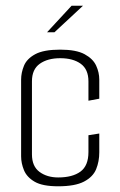

<svg xmlns="http://www.w3.org/2000/svg" viewBox="-20 -649 419 673"><path d="M184 4Q129 4 101.5 -12Q74 -28 64 -52.5Q54 -77 54 -101V-370Q54 -394 64 -418.5Q74 -443 103.5 -459Q133 -475 191 -475Q247 -475 276.5 -459Q306 -443 317 -419Q328 -395 328 -370V-303L290 -296V-364Q290 -406 263 -425.5Q236 -445 191 -445Q147 -445 119.5 -425.5Q92 -406 92 -364V-108Q92 -66 118.5 -46.5Q145 -27 184 -27Q234 -27 262 -47.5Q290 -68 290 -116V-175L328 -181V-115Q328 -83 317 -56Q306 -29 274.5 -12.5Q243 4 184 4ZM145 -536 231 -629H271L171 -536Z"/></svg>

Font: Smooch Sans Light
Style: Regular
Weight: 300
Designer: Robert E. Leuschke
Foundry: Robert E. Leuschke
Version: Version 1.010; ttfautohint (v1.8.3)